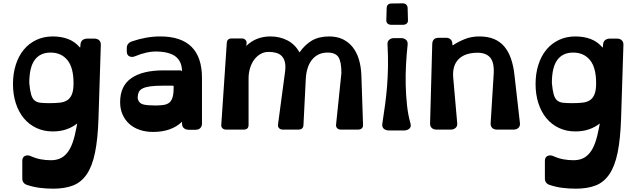

<svg xmlns="http://www.w3.org/2000/svg" viewBox="-20 -779 3825 1154"><path d="M444 -37Q417 -15 380 -2Q343 11 297 11Q243 11 198.5 -10Q154 -31 123 -68.5Q92 -106 75 -158.5Q58 -211 58 -274Q58 -337 75 -390Q92 -443 123 -480.5Q154 -518 198.5 -539Q243 -560 297 -560Q348 -560 389 -544.5Q430 -529 459 -495Q462 -492 462 -494L464 -514Q466 -531 477.5 -539Q489 -547 505 -547H547Q566 -547 576.5 -536.5Q587 -526 586 -508L572 -69Q568 57 551 139Q534 221 501 269Q468 317 418.5 336Q369 355 300 355Q258 355 219 350Q180 345 144 333Q114 324 114 293V188Q114 166 129.5 158.5Q145 151 164 159Q195 173 225 178.5Q255 184 286 184Q317 184 341 173.5Q365 163 384 139.5Q403 116 416.5 78Q430 40 440 -15ZM284 -463Q221 -463 188.5 -418.5Q156 -374 156 -280Q160 -236 167 -211.5Q174 -187 187.5 -175.5Q201 -164 222.5 -161.5Q244 -159 277 -159Q313 -159 340 -162Q367 -165 385 -177Q403 -189 412.5 -213Q422 -237 422 -279Q422 -373 385 -418Q348 -463 284 -463Z M1114 1Q1097 1 1085.5 -8.5Q1074 -18 1074 -36V-47Q1010 14 900 14Q856 14 819.5 1.5Q783 -11 757 -34.5Q731 -58 716.5 -91Q702 -124 702 -165Q702 -262 769 -309Q836 -356 963 -356H1065Q1070 -356 1072 -352Q1074 -348 1074 -350Q1074 -404 1041 -434.5Q1008 -465 933 -469Q896 -471 860.5 -463Q825 -455 792 -441Q773 -433 757.5 -440.5Q742 -448 742 -470V-490Q742 -519 772 -530Q860 -560 943 -560Q1194 -560 1194 -310V-36Q1194 -20 1184 -9.5Q1174 1 1155 1ZM958 -264Q912 -264 883.5 -260Q855 -256 838.5 -248Q822 -240 815.5 -228Q809 -216 808 -200Q807 -194 807.5 -189.5Q808 -185 810 -179Q818 -157 842 -151Q866 -145 914 -145Q944 -145 965 -148.5Q986 -152 999 -163.5Q1012 -175 1018 -197Q1024 -219 1024 -257Q1024 -261 1022.5 -262.5Q1021 -264 1015 -264Z M1780 -464Q1814 -512 1856 -536Q1898 -560 1959 -560Q2006 -560 2041.5 -542.5Q2077 -525 2101 -494Q2125 -463 2137.5 -420.5Q2150 -378 2152 -328L2162 -29Q2163 -15 2154.5 -7.5Q2146 0 2132 0H2029Q2014 0 2006 -9Q1998 -18 2000 -31L2032 -340Q2032 -407 2014.5 -435Q1997 -463 1949 -463Q1918 -463 1894.5 -451.5Q1871 -440 1854.5 -419Q1838 -398 1829 -369.5Q1820 -341 1818 -307L1804 -28Q1803 0 1773 0H1680Q1666 0 1657.5 -8.5Q1649 -17 1651 -31L1693 -345Q1698 -381 1692.5 -404.5Q1687 -428 1673.5 -442Q1660 -456 1639.5 -461.5Q1619 -467 1594 -467Q1568 -467 1546 -454.5Q1524 -442 1508 -420.5Q1492 -399 1483 -370Q1474 -341 1474 -308V-28Q1474 0 1444 0H1339Q1325 0 1317 -8Q1309 -16 1310 -29L1343 -520Q1344 -548 1374 -548H1433Q1447 -548 1455.5 -539Q1464 -530 1462 -517L1460 -503Q1490 -532 1526.5 -546Q1563 -560 1605 -560Q1662 -560 1708 -536Q1754 -512 1780 -464Z M2332 -630Q2318 -630 2309.5 -637.5Q2301 -645 2302 -659L2304 -730Q2305 -758 2334 -758L2400 -759Q2414 -759 2422 -751Q2430 -743 2430 -731L2432 -659Q2433 -645 2424.5 -637.5Q2416 -630 2402 -630ZM2317 5Q2299 5 2287 -5Q2275 -15 2278 -36Q2287 -95 2294.5 -150Q2302 -205 2306.5 -261.5Q2311 -318 2312 -379.5Q2313 -441 2309 -514Q2308 -531 2320 -540.5Q2332 -550 2349 -550H2391Q2409 -550 2420.5 -539.5Q2432 -529 2430 -510Q2424 -456 2420.5 -393Q2417 -330 2418.5 -267Q2420 -204 2426.5 -145Q2433 -86 2447 -38Q2453 -16 2440 -5.5Q2427 5 2410 5Z M2968 0Q2948 0 2938 -10.5Q2928 -21 2929 -39L2947 -330Q2952 -402 2927 -432Q2902 -462 2851 -462Q2775 -462 2736.5 -423.5Q2698 -385 2704 -313L2728 -39Q2730 -21 2718.5 -10.5Q2707 0 2689 0H2604Q2585 0 2574.5 -10.5Q2564 -21 2565 -38L2578 -516Q2580 -552 2618 -552H2660Q2679 -552 2689 -541.5Q2699 -531 2699 -514V-511Q2699 -505 2704 -508Q2734 -528 2773.5 -544Q2813 -560 2861 -560Q2912 -560 2949 -544.5Q2986 -529 3011 -499.5Q3036 -470 3051 -427Q3066 -384 3072 -329L3105 -39Q3107 -21 3096 -10.5Q3085 0 3066 0Z M3585 -37Q3558 -15 3521 -2Q3484 11 3438 11Q3384 11 3339.5 -10Q3295 -31 3264 -68.5Q3233 -106 3216 -158.5Q3199 -211 3199 -274Q3199 -337 3216 -390Q3233 -443 3264 -480.5Q3295 -518 3339.5 -539Q3384 -560 3438 -560Q3489 -560 3530 -544.5Q3571 -529 3600 -495Q3603 -492 3603 -494L3605 -514Q3607 -531 3618.5 -539Q3630 -547 3646 -547H3688Q3707 -547 3717.5 -536.5Q3728 -526 3727 -508L3713 -69Q3709 57 3692 139Q3675 221 3642 269Q3609 317 3559.5 336Q3510 355 3441 355Q3399 355 3360 350Q3321 345 3285 333Q3255 324 3255 293V188Q3255 166 3270.5 158.5Q3286 151 3305 159Q3336 173 3366 178.5Q3396 184 3427 184Q3458 184 3482 173.5Q3506 163 3525 139.5Q3544 116 3557.5 78Q3571 40 3581 -15ZM3425 -463Q3362 -463 3329.5 -418.5Q3297 -374 3297 -280Q3301 -236 3308 -211.5Q3315 -187 3328.5 -175.5Q3342 -164 3363.5 -161.5Q3385 -159 3418 -159Q3454 -159 3481 -162Q3508 -165 3526 -177Q3544 -189 3553.5 -213Q3563 -237 3563 -279Q3563 -373 3526 -418Q3489 -463 3425 -463Z"/></svg>

Font: OpenDyslexic3
Style: Bold
Weight: 700
Designer: Abelardo Gonzalez
Version: Version 1.000;PS 001.001;hotconv 1.0.56